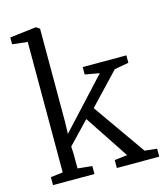

<svg xmlns="http://www.w3.org/2000/svg" viewBox="-120 -910 864 1002"><g transform="rotate(-15 312.0 -409.5)"><path d="M41.5 0V-43L107.5 -51V-756L25.5 -765V-802L167.5 -819H168.5L187.5 -806V-301L185.5 -238L428.5 -501L350.5 -515V-555H586.5V-515L509.5 -501L350.5 -333L549.5 -50L615.5 -43V0H386.5V-43L455.5 -51L298.5 -288L185.5 -170L187.5 -128V-51L265.5 -43V0Z"/></g></svg>

Font: Merriweather Light 18pt Light
Style: Regular
Weight: 300
Version: Version 2.100